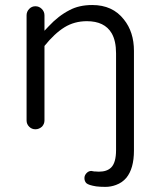

<svg xmlns="http://www.w3.org/2000/svg" viewBox="-20 -519 635 765"><path d="M374 165Q365.2 165 358.4 164.1H355.5L343.8 162.1Q333 162.1 324.7 170.9Q316.4 179.7 316.4 190.4Q316.4 203.1 324.2 210.9Q333 218.8 363.3 223.6Q377.9 225.6 399.9 225.6Q421.9 225.6 442.4 217.8Q466.8 209 483.4 189.5Q513.7 152.3 513.7 81.1V-316.4Q513.7 -391.6 473.6 -441.4Q428.7 -499 347.7 -499Q294.9 -499 256.8 -478.5Q212.9 -456.1 173.8 -414.1L157.2 -396.5V-458Q157.2 -472.7 146.5 -483.4Q135.7 -494.1 121.1 -494.1Q106.4 -494.1 96.2 -483.4Q85.9 -472.7 85.9 -458V-39.1Q85.9 -24.4 96.2 -14.2Q106.4 -3.9 121.1 -3.9Q135.7 -3.9 147.5 -14.6Q157.2 -25.4 157.2 -39.1V-335.9Q197.3 -385.7 236.8 -410.2Q276.4 -434.6 326.2 -434.6Q396.5 -434.6 424.8 -386.7Q442.4 -356.4 442.4 -306.6V79.1Q442.4 128.9 422.9 148.4Q406.2 165 374 165Z"/></svg>

Font: FakePearl
Style: ExtraLight
Weight: 300
Version: Version 1.2